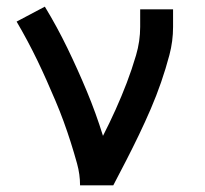

<svg xmlns="http://www.w3.org/2000/svg" viewBox="-20 -558 616 578"><path d="M221 0H321Q341 -38 360.5 -76Q380 -114 398.5 -152.5Q417 -191 434 -230.5Q451 -270 465 -310.5Q479 -351 490 -392.5Q501 -434 501 -477V-530H402V-477Q402 -434 389.5 -391.5Q377 -349 361.5 -308.5Q346 -268 328 -228Q310 -188 290 -149Q269 -217 241.5 -283Q214 -349 183 -413Q152 -477 115 -538L30 -493Q47 -464 62.5 -435Q78 -406 92.5 -376Q107 -346 120.5 -315.5Q134 -285 147 -254.5Q160 -224 171.5 -192.5Q183 -161 193 -129.5Q203 -98 212 -65.5Q221 -33 221 0Z"/></svg>

Font: Iosevka Sparkle Medium
Style: Regular
Weight: 500
Designer: Belleve Invis
Foundry: Belleve Invis
Version: Version 4.5.0; ttfautohint (v1.8.3)